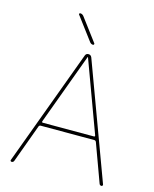

<svg xmlns="http://www.w3.org/2000/svg" viewBox="-137 -1040 908 1131"><g transform="rotate(15 317.5 -475.0)"><path d="M158 -278Q156 -270 163 -270H475Q482 -270 480 -278L320 -712Q320 -713 319 -713Q318 -713 318 -712ZM45 0Q41 0 38.5 -3Q36 -6 38 -10L299 -716Q304 -730 318.5 -730Q333 -730 339 -716L600 -10Q601 -6 598.5 -3Q596 0 593 0Q582 0 579 -10L494 -242Q490 -250 482 -250H156Q147 -250 144 -242L59 -10Q55 0 45 0ZM310 -800 205 -940Q202 -943 204 -946.5Q206 -950 210 -950Q221 -950 230 -940L335 -800Q337 -797 335 -793.5Q333 -790 330 -790Q318 -790 310 -800Z"/></g></svg>

Font: Rounded Mplus 1c Thin
Style: Regular
Weight: 250
Version: Version 1.059.20150529